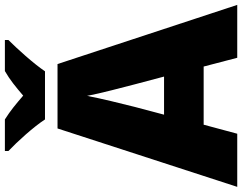

<svg xmlns="http://www.w3.org/2000/svg" viewBox="-120 -846 967 766"><g transform="rotate(-90 363.0 -463.5)"><path d="M269 -767H461C492 -813 552 -879 586 -913V-927H462C427 -907 399 -884 364 -854C329 -884 304 -905 269 -927H143V-913C181 -877 239 -813 269 -767ZM515 0H726L490 -717H233L0 0H212L248 -134H480ZM409 -409 440 -292H288L319 -409C331 -456 354 -550 363 -599C372 -550 399 -447 409 -409Z"/></g></svg>

Font: Noto Sans Bengali Black
Style: Regular
Weight: 900
Designer: Jelle Bosma - Monotype Design Team
Foundry: Monotype Imaging Inc.
Version: Version 2.003